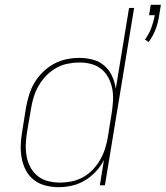

<svg xmlns="http://www.w3.org/2000/svg" viewBox="-20 -768 687 796"><path d="M596 -594 581 -604Q598 -627 607.5 -653Q617 -679 622 -705H598L605 -748H647L640 -705Q636 -676 625.5 -647.5Q615 -619 596 -594ZM223 8Q195 8 168 1Q141 -6 120.5 -22Q100 -38 87.5 -61.5Q75 -85 70 -112Q65 -139 66 -167Q67 -195 72 -223L88 -323Q93 -350 101 -376Q109 -402 123.5 -426Q138 -450 158.5 -470Q179 -490 204 -503.5Q229 -517 256 -522.5Q283 -528 309 -528Q338 -528 365.5 -520.5Q393 -513 413 -495.5Q433 -478 444.5 -453Q456 -428 460 -400L515 -735H536L415 0H394L411 -105Q398 -79 377.5 -57Q357 -35 332 -20Q307 -5 279 1.5Q251 8 223 8ZM230 -11Q253 -11 277.5 -16Q302 -21 324.5 -33.5Q347 -46 365 -65Q383 -84 395.5 -106Q408 -128 415.5 -151.5Q423 -175 427 -199L443 -299Q447 -324 448.5 -349.5Q450 -375 445.5 -399Q441 -423 430 -444.5Q419 -466 401 -481Q383 -496 359 -502.5Q335 -509 310 -509Q286 -509 261 -504Q236 -499 213.5 -486.5Q191 -474 172.5 -455Q154 -436 141 -414Q128 -392 120.5 -368Q113 -344 109 -320L92 -220Q88 -195 87 -169.5Q86 -144 90.5 -119.5Q95 -95 106.5 -74Q118 -53 136.5 -38Q155 -23 179.5 -17Q204 -11 230 -11Z"/></svg>

Font: Iosevka SS04 Thin Extended
Style: Italic
Weight: 100
Width: 7
Italic angle: -9°
Monospace: yes
Designer: Belleve Invis
Foundry: Belleve Invis
Version: Version 19.0.0; ttfautohint (v1.8.4)